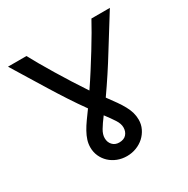

<svg xmlns="http://www.w3.org/2000/svg" viewBox="-164 -859 995 1016"><g transform="rotate(-30 333.5 -350.5)"><path d="M385.7 -129.4Q385.7 -151.9 369.6 -177Q353.5 -202.1 327.1 -236.8Q300.8 -202.1 285.9 -177Q271 -151.9 271 -129.4Q271 -104 286.4 -87.4Q301.8 -70.8 327.1 -70.8Q356 -70.8 370.8 -87.4Q385.7 -104 385.7 -129.4ZM639.6 -712.9Q579.1 -617.2 516.8 -515.6Q454.6 -414.1 383.3 -312.5Q405.8 -282.2 423.1 -257.6Q440.4 -232.9 452.1 -211.2Q463.9 -189.5 470 -168.5Q476.1 -147.5 476.1 -124.5Q476.1 -95.7 464.1 -70.8Q452.1 -45.9 431.9 -27.3Q411.6 -8.8 384.5 1.7Q357.4 12.2 327.1 12.2Q296.4 12.2 269.5 1.7Q242.7 -8.8 222.9 -27.3Q203.1 -45.9 191.9 -70.8Q180.7 -95.7 180.7 -124.5Q180.7 -147 187.5 -168.5Q194.3 -189.9 206.8 -212.4Q219.2 -234.9 236.3 -258.8Q253.4 -282.7 273.4 -310.1Q239.3 -357.4 206.3 -408Q173.3 -458.5 141.6 -510Q109.9 -561.5 78.6 -612.5Q47.4 -663.6 17.1 -712.9H129.9Q144.5 -685.5 166.7 -646.7Q189 -607.9 215.3 -564.5Q241.7 -521 270.5 -475.3Q299.3 -429.7 327.1 -388.2Q355.5 -429.7 384.5 -475.3Q413.6 -521 440.4 -564.5Q467.3 -607.9 489.7 -646.7Q512.2 -685.5 526.9 -712.9Z"/></g></svg>

Font: Andika
Style: Regular
Weight: 400
Designer: Victor Gaultney, Annie Olsen, Julie Remington, Don Collingsworth, Eric Hays
Foundry: SIL International
Version: Version 1.001